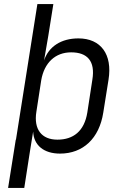

<svg xmlns="http://www.w3.org/2000/svg" viewBox="-20 -750 640 950"><path d="M20 180H100L128 0L144 -99C147 -31 197 10 277 10C391 10 471 -65 491 -193L517 -356C537 -481 479 -560 368 -560C283 -560 221 -520 198 -451L219 -573L244 -730H165L59 -59H58ZM264 -59C186 -59 146 -110 160 -197L184 -353C199 -440 254 -491 332 -491C412 -491 452 -448 437 -356L412 -193C397 -101 343 -59 264 -59Z"/></svg>

Font: JetBrains Mono Light
Style: Italic
Weight: 336
Italic angle: -9°
Monospace: yes
Designer: Philipp Nurullin, Konstantin Bulenkov
Foundry: JetBrains
Version: Version 2.305